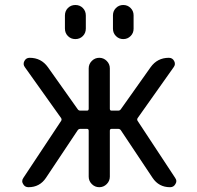

<svg xmlns="http://www.w3.org/2000/svg" viewBox="-20 -782 801 781"><path d="M340.8 -63.5V-250Q340.8 -257.8 334 -257.8H306.6Q299.8 -257.8 295.9 -252L167 -58.6Q141.6 -20.5 95.7 -20.5Q81.1 -20.5 74.2 -33.2Q70.3 -39.1 70.3 -44.9Q70.3 -51.8 75.2 -58.6L228.5 -290Q232.4 -295.9 228.5 -301.8L81.1 -508.8Q72.3 -520.5 79.1 -533.7Q85.9 -546.9 100.6 -546.9Q147.5 -546.9 174.8 -508.8L295.9 -337.9Q299.8 -332 306.6 -332H334Q340.8 -332 340.8 -339.8V-503.9Q340.8 -521.5 353.5 -534.2Q366.2 -546.9 383.8 -546.9Q401.4 -546.9 414.1 -534.2Q426.8 -521.5 426.8 -503.9V-339.8Q426.8 -332 433.6 -332H460.9Q467.8 -332 471.7 -337.9L592.8 -508.8Q620.1 -546.9 667 -546.9Q681.6 -546.9 688.5 -533.7Q695.3 -520.5 686.5 -508.8L540 -301.8Q536.1 -295.9 540 -290L692.4 -58.6Q697.3 -51.8 697.3 -44.9Q697.3 -39.1 693.4 -33.2Q686.5 -20.5 671.9 -20.5Q626 -20.5 600.6 -58.6L471.7 -252Q467.8 -257.8 460.9 -257.8H433.6Q426.8 -257.8 426.8 -250V-63.5Q426.8 -45.9 414.1 -33.2Q401.4 -20.5 383.8 -20.5Q366.2 -20.5 353.5 -33.2Q340.8 -45.9 340.8 -63.5ZM244.1 -666V-718.8Q244.1 -737.3 256.3 -749.5Q268.6 -761.7 286.6 -761.7Q304.7 -761.7 316.9 -749.5Q329.1 -737.3 329.1 -718.8V-666Q329.1 -647.5 316.9 -635.3Q304.7 -623 286.6 -623Q268.6 -623 256.3 -635.3Q244.1 -647.5 244.1 -666ZM439.5 -665V-719.7Q439.5 -737.3 451.7 -749.5Q463.9 -761.7 481.4 -761.7Q499 -761.7 511.2 -749.5Q523.4 -737.3 523.4 -719.7V-665Q523.4 -647.5 511.2 -635.3Q499 -623 481.4 -623Q463.9 -623 451.7 -635.3Q439.5 -647.5 439.5 -665Z"/></svg>

Font: Gen Jyuu Gothic Regular
Style: Regular
Weight: 400
Designer: [Source Han Sans]
Ryoko NISHIZUKA  (kana & ideographs); Paul D. Hunt (Latin, Greek & Cyrillic); Wenlong ZHANG  (bopomofo
Version: Version 1.002.20150607